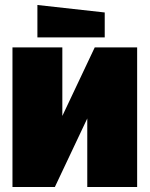

<svg xmlns="http://www.w3.org/2000/svg" viewBox="-20 -750 600 770"><path d="M530 0H330V-275L200 0H30V-560H230V-285L360 -560H530ZM400 -600H130V-730L400 -700Z"/></svg>

Font: Tektur Condensed Black
Style: Regular
Weight: 900
Width: 3
Designer: Adam Jagosz
Foundry: Adam Jagosz
Version: Version 1.005;gftools[0.9.30]